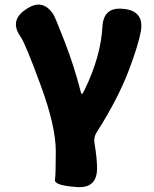

<svg xmlns="http://www.w3.org/2000/svg" viewBox="-20 -602 657 819"><path d="M297 195Q211 188 214.5 165Q218 142 218 44Q218 -63 154 -237Q88 -417 68 -445Q19 -514 89 -561L92 -563Q162 -611 208 -540Q216 -527 256 -424Q296 -321 324 -212Q327 -201 329.5 -201Q332 -201 339 -215Q410 -359 417 -489Q422 -574 507 -564H510Q595 -554 581 -470Q571 -412 531 -306Q483 -179 392 -37Q379 -16 383 8Q394 74 394 116Q394 202 308 196Z"/></svg>

Font: Resource Han Rounded JP Heavy
Style: Regular
Weight: 900
Designer: Cyano Hao (round all glyphs); Ryoko NISHIZUKA 西塚涼子 (kana, bopomofo & ideographs); Paul D. Hunt (Latin, Greek & Cyrillic)
Foundry: Cyano Hao
Version: 0.990